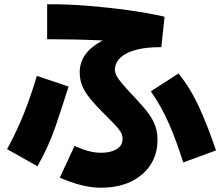

<svg xmlns="http://www.w3.org/2000/svg" viewBox="-20 -800 1040 896"><path d="M259 29 328 -119Q363 -103 393 -95Q423 -87 452 -87Q495 -87 523.5 -103.5Q552 -120 552 -152Q552 -171 541.5 -187Q531 -203 511 -223.5Q491 -244 462 -273Q426 -309 402 -338Q378 -367 365 -396.5Q352 -426 352 -463Q352 -551 449 -605.5Q546 -660 719 -670L704 -588Q576 -606 451.5 -611.5Q327 -617 200 -617V-780Q291 -781 389.5 -773Q488 -765 581.5 -752Q675 -739 748 -722L733 -580Q664 -580 621 -569Q578 -558 555 -541.5Q532 -525 524 -507Q516 -489 516 -475Q516 -464 521.5 -451.5Q527 -439 540.5 -421.5Q554 -404 579 -377Q622 -332 652.5 -296.5Q683 -261 699 -226.5Q715 -192 715 -147Q715 -81 682.5 -31Q650 19 591 47.5Q532 76 450 76Q407 76 357.5 63.5Q308 51 259 29ZM155 -24 13 -104Q62 -194 94.5 -277.5Q127 -361 152 -446L300 -396Q271 -304 240 -212.5Q209 -121 155 -24ZM988 -98 835 -42Q804 -141 769 -221.5Q734 -302 684 -374L813 -457Q870 -387 911 -296Q952 -205 988 -98Z"/></svg>

Font: Murecho Thin ExtraBold
Style: Regular
Weight: 800
Version: Version 1.010